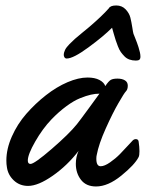

<svg xmlns="http://www.w3.org/2000/svg" viewBox="-20 -654 525 691"><path d="M479 -144Q481.9 -125 481.9 -109.9Q481.9 -94.7 479 -88.9Q464.8 -61 416.7 -22Q368.7 17.1 325.7 17.1Q290 17.1 271.5 -6.8Q252.9 -30.8 252.9 -64.5Q252.9 -88.9 262.7 -110.8Q222.2 -58.1 169.7 -21.5Q117.2 15.1 81.1 15.1Q50.8 15.1 29.8 -4.6Q8.8 -24.4 4.9 -51.8Q2.9 -63 2.9 -76.2Q2.9 -118.2 22.7 -162.8Q42.5 -207.5 74.7 -244.4Q106.9 -281.2 145.3 -311.3Q183.6 -341.3 223.1 -358.2Q262.7 -375 294.9 -375Q321.3 -375 337.9 -366.2Q354.5 -357.4 358.9 -344.2Q370.6 -361.8 378.7 -366.5Q386.7 -371.1 402.8 -371.1Q419.4 -371.1 429.7 -364.7Q439.9 -358.4 439.9 -345.7Q439.9 -332 433.1 -325.2Q427.2 -319.3 406.5 -283.4Q385.7 -247.6 360.6 -191.7Q335.4 -135.7 328.1 -96.2Q326.7 -91.3 326.7 -82.5Q326.7 -55.7 342.3 -55.7Q356 -55.7 376 -69.6Q396 -83.5 411.6 -99.4Q427.2 -115.2 442.1 -131.8Q457 -148.4 458 -148.9Q462.9 -153.3 468.8 -153.3Q478 -153.3 479 -144ZM337.9 -316.9Q323.2 -316.9 306.9 -313.2Q290.5 -309.6 268.1 -300.5Q245.6 -291.5 218.8 -271.7Q191.9 -252 165 -224.1Q133.3 -190.9 106.7 -144.5Q80.1 -98.1 80.1 -76.2Q80.1 -64 89.8 -64Q103.5 -64 166 -117.9Q228.5 -171.9 256.8 -207Q269.5 -223.1 299.8 -264.6Q330.1 -306.2 337.9 -316.9ZM469.2 -436Q456.5 -436 446 -439.7Q435.5 -443.4 428 -451.2Q420.4 -459 414.8 -466.8Q409.2 -474.6 404.3 -487.5Q399.4 -500.5 396.5 -509Q393.6 -517.6 389.4 -532.5Q385.3 -547.4 383.3 -554.2Q352.1 -522.9 297.9 -483.2Q243.7 -443.4 220.2 -443.4Q214.8 -443.4 212.2 -447.5Q209.5 -451.7 209.5 -456.1Q209.5 -464.8 214.1 -474.4Q218.8 -483.9 230.2 -495.4Q241.7 -506.8 249.8 -514.2Q257.8 -521.5 275.9 -536.1Q293.9 -550.8 300.3 -556.2Q347.7 -596.7 371.6 -624Q377 -634.3 398.4 -634.3Q418.9 -634.3 432.1 -620.4Q445.3 -606.4 449.2 -590.6Q453.1 -574.7 456.1 -555.4Q459 -536.1 460.4 -532.2Q461.4 -530.3 465.8 -518.8Q470.2 -507.3 472.7 -501Q475.1 -494.6 478.5 -484.1Q481.9 -473.6 483.6 -465.3Q485.4 -457 485.4 -450.2Q485.4 -442.4 481.7 -439.2Q478 -436 469.2 -436Z"/></svg>

Font: Yellowtail
Style: Regular
Weight: 400
Designer: Astigmatic (AOETI)
Foundry: Astigmatic (AOETI)
Version: Version 1.000